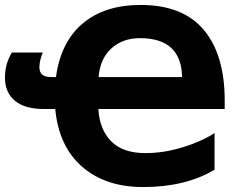

<svg xmlns="http://www.w3.org/2000/svg" viewBox="-26 -745 995 775"><path d="M881 -339V-305H371Q376 -222 423 -174.5Q470 -127 561 -127Q635 -127 711.5 -150.5Q788 -174 840 -208V-60Q723 10 552 10Q399 10 305 -72.5Q211 -155 197 -305H151Q74 -305 34 -338.5Q-6 -372 -6 -432Q-6 -487 22 -533H147Q141 -521 137 -504Q133 -487 133 -474Q133 -434 179 -434H200Q219 -575 307.5 -650Q396 -725 542 -725Q712 -725 796.5 -624.5Q881 -524 881 -339ZM372 -434H709Q706 -591 539 -591Q469 -591 423.5 -549.5Q378 -508 372 -434Z"/></svg>

Font: Noto Sans UI ExtraBold
Style: Regular
Weight: 800
Designer: Monotype Design Team
Foundry: Monotype Imaging Inc.
Version: Version 1.001